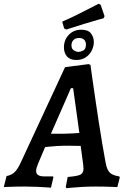

<svg xmlns="http://www.w3.org/2000/svg" viewBox="-60 -992 670 1021"><path d="M502 -125Q509 -88 524.5 -73.5Q540 -59 574 -54L577 -49L564 3Q564 3 544 2Q524 1 497 0.5Q470 0 451 0Q412 0 375.5 2Q339 4 316 6.5Q293 9 293 9L290 1L300 -51Q352 -55 368 -63.5Q384 -72 384 -95Q384 -102 383 -110Q382 -118 381 -127L369 -216Q361 -216 343 -216.5Q325 -217 306.5 -217Q288 -217 278 -217Q262 -217 242.5 -215.5Q223 -214 206 -212.5Q189 -211 180 -210L143 -123Q132 -97 132 -83Q132 -54 175 -54H222L224 -49L211 6Q211 6 190 4.5Q169 3 137 1.5Q105 0 73 0Q49 0 22.5 0.5Q-4 1 -22 2Q-40 3 -40 3L-25 -56Q-1 -60 16 -75Q33 -90 50 -127L286 -635L411 -651L421 -647Q421 -647 424.5 -622Q428 -597 434 -554.5Q440 -512 448 -458Q456 -404 465 -345Q474 -286 483.5 -229.5Q493 -173 502 -125ZM211 -281H284Q301 -281 323.5 -282.5Q346 -284 362 -285L329 -523H317ZM345 -673Q313 -673 296.5 -691.5Q280 -710 280 -740Q280 -780 306 -807Q332 -834 372 -834Q409 -834 424 -814Q439 -794 439 -769Q439 -745 427.5 -722.5Q416 -700 395 -686.5Q374 -673 345 -673ZM357 -716Q367 -716 382 -723Q397 -730 397 -755Q397 -771 387.5 -780.5Q378 -790 361 -790Q341 -790 330.5 -779Q320 -768 320 -751Q320 -732 333 -724Q346 -716 357 -716ZM491 -895Q491 -895 462 -887Q433 -879 387.5 -865Q342 -851 292 -835L281 -841L271 -877Q306 -892 340.5 -909Q375 -926 403 -940.5Q431 -955 448 -963.5Q465 -972 465 -972L475 -967L496 -906Z"/></svg>

Font: Alegreya SemiBold
Style: Italic
Weight: 600
Italic angle: -7°
Designer: Juan Pablo del Peral
Foundry: Huerta Tipografica
Version: Version 2.009